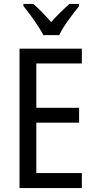

<svg xmlns="http://www.w3.org/2000/svg" viewBox="-20 -963 488 983"><path d="M202 -783H283C304 -829 353 -892 385 -932V-943H335C301 -912 277 -889 242 -850C211 -885 178 -920 150 -943H100V-932C136 -888 179 -828 202 -783ZM399 0V-77H166V-335H385V-411H166V-638H399V-714H80V0Z"/></svg>

Font: Noto Sans Kannada Condensed
Style: Regular
Weight: 400
Width: 3
Designer: Jelle Bosma - Monotype Design Team
Foundry: Monotype Imaging Inc.
Version: Version 2.005